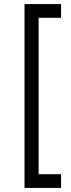

<svg xmlns="http://www.w3.org/2000/svg" viewBox="-20 -720 349 940"><path d="M100 -700H279V-633H169V133H279V200H100Z"/></svg>

Font: Fivo Sans Modern
Style: Regular
Weight: 400
Designer: Alexander Slobzheninov
Foundry: Alexander Slobzheninov
Version: 1.0